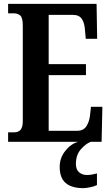

<svg xmlns="http://www.w3.org/2000/svg" viewBox="-20 -734 575 994"><path d="M22 0V-49H54Q75 -49 86.5 -62Q98 -75 98 -108V-601Q98 -643 84.5 -654Q71 -665 52 -665H22V-714H480L483 -533H424L420 -578Q418 -614 404 -635.5Q390 -657 358 -657H232V-402H425V-345H232V-57H380Q412 -57 427 -80Q442 -103 446 -136L451 -181H510L506 0ZM411 240Q351 240 320 213.5Q289 187 289 130Q289 83 318.5 46.5Q348 10 385 0H450Q424 10 398.5 39Q373 68 373 115Q373 144 389.5 158Q406 172 430 172Q441 172 454 170Q467 168 482 164V224Q469 231 446.5 235.5Q424 240 411 240Z"/></svg>

Font: Noto Serif Armenian ExtraCondensed
Style: Bold
Weight: 700
Width: 2
Designer: Monotype Design Team
Foundry: Monotype Imaging Inc.
Version: Version 2.008; ttfautohint (v1.8.4.7-5d5b)